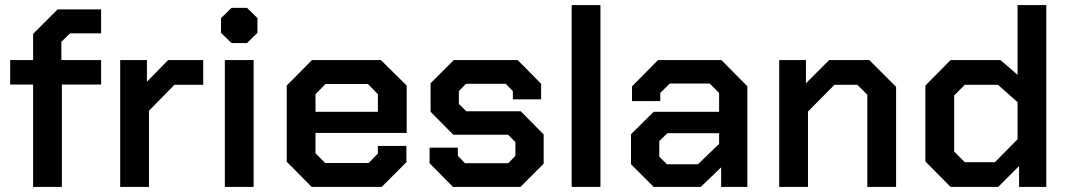

<svg xmlns="http://www.w3.org/2000/svg" viewBox="-20 -734 4194 754"><path d="M110 -402H20V-498H110V-601L206 -697H377V-603H255L221 -570V-498H377V-402H223V0H110Z M452 -498H557V-413L640 -498H778V-401H665L565 -299V0H452Z M848 -605V-663L889 -703H950L991 -663V-605L950 -565H889ZM863 -498H976V0H863Z M1106 -99V-398L1205 -498H1476L1577 -398V-212H1219V-132L1257 -94H1428L1464 -131V-161H1576V-97L1479 0H1204ZM1464 -295V-364L1425 -404H1258L1219 -364V-295Z M1667 -93V-154H1778V-122L1806 -93H1976L2004 -122V-176L1975 -205H1760L1671 -295V-407L1762 -498H2013L2105 -405V-344H1994V-376L1966 -405H1810L1782 -376V-326L1811 -297H2025L2115 -206V-91L2024 0H1759Z M2225 -714H2338V0H2225Z M2458 -89V-207L2547 -295H2804V-369L2767 -406H2610L2573 -369V-337H2462V-395L2564 -498H2813L2915 -395V0H2812V-77L2732 0H2547ZM2721 -89 2804 -169V-211H2601L2569 -180V-119L2599 -89Z M3040 -498H3145V-407L3236 -498H3394L3499 -393V0H3386V-362L3347 -401H3257L3153 -296V0H3040Z M3614 -100V-398L3713 -498H3909L3976 -440V-714H4089V0H3982V-82L3900 0H3713ZM3887 -97 3976 -187V-333L3899 -401H3769L3727 -359V-139L3769 -97Z"/></svg>

Font: Chakra Petch SemiBold
Style: Regular
Weight: 600
Designer: Katatrad Aksorn Co.,Ltd.
Foundry: Cadson Demak Co.,Ltd.
Version: Version 1.000; ttfautohint (v1.6)